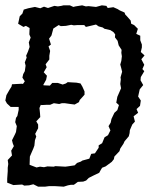

<svg xmlns="http://www.w3.org/2000/svg" viewBox="-78 -695 595 720"><path d="M-28 -1 -38 -5 -51 -10V-25L-49 -53V-66L-47 -80L-49 -95L-33 -112L-36 -130L-26 -147L-30 -157L-33 -169L-22 -191L-18 -200L-15 -222L-21 -237L-18 -253L-13 -260L-8 -283V-294H-9H-38L-52 -307L-58 -318L-54 -338L-42 -359L-35 -370L-33 -379L-15 -380L5 -381L8 -380L15 -390L6 -404L9 -417L15 -428L18 -449L15 -461L22 -479L20 -486L27 -502L33 -519L30 -536L37 -554L32 -566L33 -590L19 -598L10 -594L-10 -606L-4 -634L6 -644L11 -659L28 -664L53 -669L73 -664L87 -670L102 -665L126 -673L139 -671L152 -673L160 -675H184L197 -669L205 -671L230 -675L244 -671L254 -672L282 -669L304 -675L321 -673L326 -665L347 -668L363 -661L371 -656L389 -648L392 -640L398 -634L412 -618L414 -606L425 -601L439 -587L433 -568L448 -561V-544L454 -528V-517L450 -500L464 -487L452 -473L463 -452L456 -436L463 -428L450 -406L449 -394L459 -376L446 -360L440 -333L450 -318L447 -298L434 -286L440 -272L423 -259L428 -239L418 -228L409 -207L408 -196L405 -184L389 -165L385 -156L373 -138L370 -128L351 -108L349 -98L341 -88L318 -71L305 -66L300 -58L294 -47L275 -38L255 -28L245 -18L234 -14L214 -13L199 -2H188L177 0L161 5L128 3H106L91 5H65L47 -4L31 0L13 1L5 -3ZM59 -67 72 -70 87 -68 100 -71 123 -70 130 -72 167 -70 175 -71 202 -75 211 -84 225 -89 231 -93 257 -100 264 -118 278 -120 292 -141V-150L305 -158L314 -180L327 -188L336 -206L329 -222L337 -235L340 -249L351 -272L362 -282L368 -301L358 -310L362 -332L376 -364L373 -380L375 -397L374 -405L380 -426L376 -442L373 -453L377 -467L379 -484L377 -497L378 -508L367 -525L363 -542L353 -555L354 -566L348 -574L336 -582L314 -587L307 -592L292 -596L282 -603L244 -594L238 -601H212L199 -600L189 -602L169 -598L150 -597L142 -601L122 -588L115 -562L106 -550L113 -528L104 -521L110 -504L107 -486V-472L93 -454L97 -443L86 -424L98 -411L95 -396L84 -376L87 -375L109 -374L118 -384H139L157 -378L169 -382L176 -387L191 -386L209 -385L224 -382L231 -370L239 -352V-340L232 -332L221 -320L218 -312L202 -303L186 -305L165 -308H154L144 -305L124 -308L110 -302H97L78 -301L75 -302L70 -290L72 -270L73 -256L58 -240L65 -228V-214L54 -193L58 -183L53 -169L51 -149L47 -138L40 -122L34 -108L33 -77Z"/></svg>

Font: Winky Rough Light
Style: Italic
Weight: 300
Italic angle: -8.97852°
Designer: Simon Atzbach
Foundry: typofactur
Version: Version 1.206; ttfautohint (v1.8.4.7-5d5b)